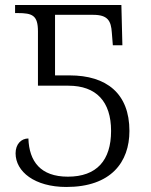

<svg xmlns="http://www.w3.org/2000/svg" viewBox="-20 -734 599 764"><path d="M244 10C422 10 495 -89 495 -213C495 -362 404 -434 257 -434H199V-675H351C409 -675 422 -651 425 -604L429 -554H467L463 -714H40V-682H50C109 -682 131 -673 131 -609V-393H252C363 -393 422 -330 422 -213C422 -96 365 -31 250 -31C141 -31 96 -92 93 -183C64 -183 42 -160 42 -124C42 -51 118 10 244 10Z"/></svg>

Font: Noto Serif Light
Style: Regular
Weight: 300
Designer: Monotype Design Team
Foundry: Monotype Imaging Inc.
Version: Version 2.013